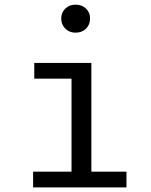

<svg xmlns="http://www.w3.org/2000/svg" viewBox="-20 -813 655 833"><path d="M370.8 -732.8Q370.8 -706.2 353.3 -688.7Q335.9 -671.3 307.7 -671.3Q280.5 -671.3 263.1 -689Q245.6 -706.7 245.6 -732.8Q245.6 -758.5 263.1 -775.6Q280.5 -792.8 307.7 -792.8Q335.9 -792.8 353.3 -775.6Q370.8 -758.5 370.8 -732.8ZM128.7 -540H376.4V-68.2H528.7V0H123.6V-68.2H290.3V-471.8H128.7Z"/></svg>

Font: Fira Code
Style: Regular
Weight: 400
Designer: Carrois Corporate, Edenspiekermann AG, Nikita Prokopov
Foundry: Carrois Corporate, Edenspiekermann AG, Nikita Prokopov
Version: Version 5.002